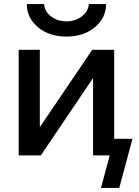

<svg xmlns="http://www.w3.org/2000/svg" viewBox="-20 -765 684 945"><path d="M112 -745H197Q199 -709 231 -684.5Q263 -660 307 -660Q351 -660 383 -684.5Q415 -709 417 -745H502Q502 -677 447 -631Q392 -585 307 -585Q222 -585 167 -631Q112 -677 112 -745ZM176 -520V-142H178L434 -520H542V-82H632L567 160H477L520 0H480H438V-378H436L181 0H72V-520Z"/></svg>

Font: Mplus 1p Medium
Style: Regular
Weight: 500
Version: Version 1.061